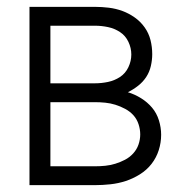

<svg xmlns="http://www.w3.org/2000/svg" viewBox="-20 -540 540 560"><path d="M66 0V-520H257Q277 -520 297.5 -517.5Q318 -515 337 -508Q356 -501 373 -489Q390 -477 402 -460Q414 -443 419 -423Q424 -403 424 -382Q424 -365 420 -347.5Q416 -330 406.5 -315.5Q397 -301 383 -290Q369 -279 353 -271Q373 -265 391.5 -253.5Q410 -242 423.5 -226Q437 -210 443.5 -189Q450 -168 450 -147Q450 -124 443 -102Q436 -80 422 -62Q408 -44 388 -31.5Q368 -19 346.5 -12Q325 -5 302 -2.5Q279 0 257 0ZM257 -297Q276 -297 295 -301Q314 -305 330 -315.5Q346 -326 354.5 -344Q363 -362 363 -381Q363 -400 354.5 -418Q346 -436 330 -446.5Q314 -457 295 -461Q276 -465 257 -465H127V-297ZM127 -55H257Q272 -55 287 -56.5Q302 -58 316.5 -62.5Q331 -67 344.5 -74Q358 -81 368.5 -92.5Q379 -104 384 -118.5Q389 -133 389 -148Q389 -163 384 -178Q379 -193 369 -204Q359 -215 345 -222.5Q331 -230 316.5 -234.5Q302 -239 287 -240.5Q272 -242 257 -242H127Z"/></svg>

Font: Iosevka Custom Light
Style: Regular
Weight: 300
Monospace: yes
Designer: Belleve Invis
Foundry: Belleve Invis
Version: Version 27.3.5